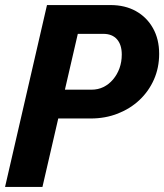

<svg xmlns="http://www.w3.org/2000/svg" viewBox="-29 -740 650 760"><path d="M-9 0 157 -720H408Q466 -720 509 -696Q552 -672 576.5 -628.5Q601 -585 601 -527Q601 -472 580.5 -425.5Q560 -379 523.5 -344.5Q487 -310 437.5 -290.5Q388 -271 330 -271H170L196 -385H333Q359 -385 380.5 -395.5Q402 -406 418.5 -425.5Q435 -445 444 -470Q453 -495 453 -524Q453 -563 434 -584.5Q415 -606 380 -606H279L139 0Z"/></svg>

Font: Instrument Sans SemiCondensed
Style: Bold Italic
Weight: 700
Width: 4
Italic angle: -13°
Designer: Rodrigo Fuenzalida
Foundry: fragTYPE
Version: Version 1.000;gftools[0.9.28]